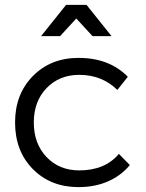

<svg xmlns="http://www.w3.org/2000/svg" viewBox="-20 -767 601 790"><path d="M293.9 -690.9 227.1 -618.2H148.9L252 -747.1H335.9L439 -618.2H360.8ZM469.2 -133.8 514.2 -87.9Q478.5 -44.4 424.6 -20.8Q370.6 2.9 303.2 2.9Q188.5 2.9 115.2 -71.3Q42 -145.5 42 -263.2Q42 -379.9 115.5 -454.3Q189 -528.8 303.2 -528.8Q429.7 -528.8 505.9 -451.2L462.9 -397Q399.4 -459 306.2 -459Q224.1 -459 171.6 -404.5Q119.1 -350.1 119.1 -263.2Q119.1 -175.8 171.6 -120.8Q224.1 -65.9 306.2 -65.9Q412.1 -65.9 469.2 -133.8Z"/></svg>

Font: Montserrat-Arabic Light
Style: Regular
Weight: 300
Designer: Mohamed Gaber
Foundry: Kief Type Foundry
Version: Version 5.008;PS 005.008;hotconv 1.0.88;makeotf.lib2.5.64775